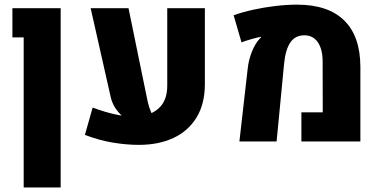

<svg xmlns="http://www.w3.org/2000/svg" viewBox="-20 -624 1673 847"><path d="M84.5 203.1V-459H34.7V-587.9H247.6V203.1Z M592.8 15.1Q540 15.1 480.5 5.6Q420.9 -3.9 354.5 -28.8L388.7 -149.4Q441.4 -129.9 486.1 -119.9Q530.8 -109.9 567.9 -109.4Q637.2 -109.4 677.5 -143.8Q717.8 -178.2 717.8 -245.6V-587.9H883.8V-253.9Q883.8 -166 847.2 -106Q810.5 -45.9 745.1 -15.4Q679.7 15.1 592.8 15.1ZM379.9 -587.9H546.9L631.3 -176.8Q637.2 -150.4 647 -127.9Q656.7 -105.5 677.2 -88.9L553.2 -89.4Q527.8 -100.1 502.4 -129.2Q477.1 -158.2 468.8 -193.8Z M1036.1 0 1072.8 -321.8Q1077.1 -361.3 1091.8 -397.2Q1106.4 -433.1 1126 -453.6Q1127.4 -455.1 1129.2 -456.8Q1130.9 -458.5 1131.8 -459V-461.4Q1112.8 -458.5 1087.2 -450.9Q1061.5 -443.4 1045.4 -437L1010.7 -556.6Q1048.3 -570.3 1095.7 -580.8Q1143.1 -591.3 1193.6 -597.4Q1244.1 -603.5 1290.5 -603.5Q1427.2 -603.5 1498.3 -533.9Q1569.3 -464.4 1569.8 -329.6V0H1309.6V-128.4H1403.8L1403.3 -352.1Q1403.3 -406.7 1382.1 -437.5Q1360.8 -468.3 1322.8 -468.3Q1282.2 -468.3 1260.7 -436.5Q1239.3 -404.8 1233.4 -344.2L1200.2 0Z"/></svg>

Font: Heebo ExtraBold
Style: Regular
Weight: 800
Designer: Oded Ezer
Foundry: Ezer Type House
Version: Version 3.100